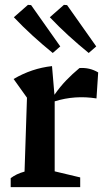

<svg xmlns="http://www.w3.org/2000/svg" viewBox="-20 -770 432 790"><path d="M24 0V-37Q36 -46 49.5 -52.5Q63 -59 81 -64L91 -368L36 -445Q111 -489 194 -498L204 -380Q227 -413 252.5 -439.5Q278 -466 307 -490Q349 -493 384 -472L377 -365Q288 -379 205 -353V-65L310 -40V0ZM197 -552Q154 -587 114 -623.5Q74 -660 37 -699L95 -750L108 -749L228 -579ZM345 -552Q302 -587 262 -623.5Q222 -660 185 -699L243 -750L256 -749L376 -579Z"/></svg>

Font: Piazzolla SemiBold
Style: Regular
Weight: 600
Designer: Juan Pablo del Peral
Foundry: Huerta Tipografica
Version: Version 1.330